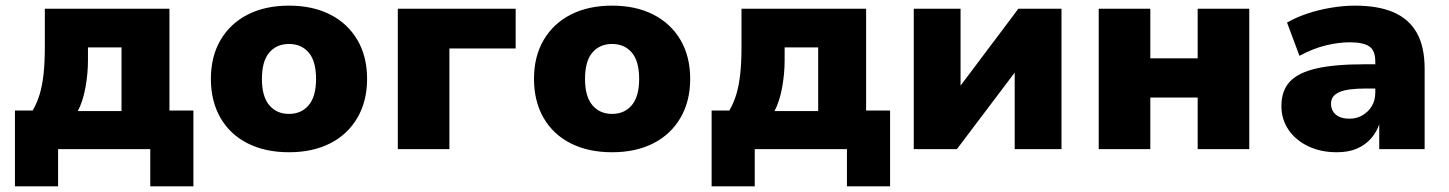

<svg xmlns="http://www.w3.org/2000/svg" viewBox="-20 -529 5138 681"><path d="M33 132V-137H96Q112 -165 121 -195.5Q130 -226 134.5 -266.5Q139 -307 139 -363V-498H581V-137H666V132H513V0H186V132ZM256 -135H411V-361H292V-315Q292 -267 283 -218Q274 -169 256 -135Z M1005 11Q921 11 858.5 -20.5Q796 -52 762 -111Q728 -170 728 -249Q728 -329 762.5 -387.5Q797 -446 859 -477.5Q921 -509 1005 -509Q1089 -509 1151 -477.5Q1213 -446 1247.5 -387.5Q1282 -329 1282 -249Q1282 -170 1247.5 -111Q1213 -52 1151 -20.5Q1089 11 1005 11ZM1005 -125Q1049 -125 1075 -156Q1101 -187 1101 -249Q1101 -312 1075 -342.5Q1049 -373 1005 -373Q961 -373 935 -342.5Q909 -312 909 -249Q909 -187 935 -156Q961 -125 1005 -125Z M1391 0V-498H1809V-357H1574V0Z M2151 11Q2067 11 2004.5 -20.5Q1942 -52 1908 -111Q1874 -170 1874 -249Q1874 -329 1908.5 -387.5Q1943 -446 2005 -477.5Q2067 -509 2151 -509Q2235 -509 2297 -477.5Q2359 -446 2393.5 -387.5Q2428 -329 2428 -249Q2428 -170 2393.5 -111Q2359 -52 2297 -20.5Q2235 11 2151 11ZM2151 -125Q2195 -125 2221 -156Q2247 -187 2247 -249Q2247 -312 2221 -342.5Q2195 -373 2151 -373Q2107 -373 2081 -342.5Q2055 -312 2055 -249Q2055 -187 2081 -156Q2107 -125 2151 -125Z M2504 132V-137H2567Q2583 -165 2592 -195.5Q2601 -226 2605.5 -266.5Q2610 -307 2610 -363V-498H3052V-137H3137V132H2984V0H2657V132ZM2727 -135H2882V-361H2763V-315Q2763 -267 2754 -218Q2745 -169 2727 -135Z M3221 0V-498H3387V-204H3371L3592 -498H3745V0H3579V-294H3596L3374 0Z M3877 0V-498H4060V-322H4228V-498H4411V0H4228V-183H4060V0Z M4722 11Q4664 11 4619.5 -10.5Q4575 -32 4550 -69Q4525 -106 4525 -153Q4525 -207 4554.5 -239Q4584 -271 4648.5 -286Q4713 -301 4818 -301H4878V-215H4823Q4792 -215 4769 -212Q4746 -209 4731 -202.5Q4716 -196 4708.5 -186Q4701 -176 4701 -161Q4701 -137 4718 -122.5Q4735 -108 4767 -108Q4792 -108 4812.5 -120Q4833 -132 4845.5 -152.5Q4858 -173 4858 -201V-311Q4858 -350 4836.5 -364.5Q4815 -379 4767 -379Q4728 -379 4682.5 -368Q4637 -357 4589 -331L4545 -449Q4576 -467 4616 -480.5Q4656 -494 4700.5 -501.5Q4745 -509 4786 -509Q4868 -509 4922.5 -485.5Q4977 -462 5005 -413Q5033 -364 5033 -285V0H4872V-94H4874Q4864 -62 4843.5 -38.5Q4823 -15 4793 -2Q4763 11 4722 11Z"/></svg>

Font: Nunito Sans 10pt Black
Style: Regular
Weight: 900
Designer: Vernon Adams
Foundry: Vernon Adams
Version: Version 3.101;gftools[0.9.27]